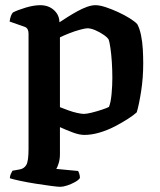

<svg xmlns="http://www.w3.org/2000/svg" viewBox="-20 -520 618 740"><path d="M212 200Q203 200 176.5 196.5Q150 193 118 188Q86 183 58 177Q30 171 18 167Q18 159 21.5 151Q25 143 28 138L56 133Q73 130 81.5 115.5Q90 101 90 54V-391Q90 -400 86.5 -407Q83 -414 74 -417L17 -437Q19 -451 22.5 -459.5Q26 -468 30 -472Q47 -481 78.5 -490.5Q110 -500 135 -500Q167 -500 188 -481Q209 -462 209 -434Q224 -444 241.5 -455Q259 -466 278 -476.5Q297 -487 315 -493.5Q333 -500 348 -500Q364 -500 387 -492.5Q410 -485 435 -473.5Q460 -462 480 -449.5Q500 -437 509 -427Q518 -411 523.5 -384.5Q529 -358 530.5 -329Q532 -300 532 -276Q532 -220 524 -168.5Q516 -117 507 -87Q495 -76 472.5 -61.5Q450 -47 422 -32.5Q394 -18 363.5 -9Q333 0 305 0Q286 0 260.5 -9.5Q235 -19 211 -30V74Q211 94 206 109.5Q201 125 197 131L281 139Q283 142 285.5 149.5Q288 157 288 166Q283 174 268.5 182Q254 190 238.5 195Q223 200 212 200ZM303 -81Q314 -81 334 -86Q354 -91 373.5 -97.5Q393 -104 400 -108Q407 -125 410 -157.5Q413 -190 413 -219Q413 -251 411 -281.5Q409 -312 405.5 -335.5Q402 -359 399 -367Q395 -375 380 -385.5Q365 -396 347.5 -403.5Q330 -411 317 -411Q309 -411 288.5 -405.5Q268 -400 246.5 -391.5Q225 -383 211 -376V-107Q226 -101 244 -94.5Q262 -88 278.5 -84.5Q295 -81 303 -81Z"/></svg>

Font: Texturina 12pt SemiBold
Style: Regular
Weight: 600
Designer: Guillermo Torres Carreño
Foundry: Omnibus-Type
Version: Version 1.002